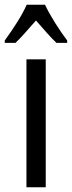

<svg xmlns="http://www.w3.org/2000/svg" viewBox="-46 -786 302 806"><path d="M146 0H65V-537H146ZM143 -766Q159 -732 185 -690.5Q211 -649 236 -616V-606H191Q170 -626 149 -650Q128 -674 105 -700Q82 -674 59.5 -648.5Q37 -623 19 -606H-26V-616Q1 -653 26.5 -693.5Q52 -734 66 -766Z"/></svg>

Font: Noto Sans Gurmukhi ExtraCondensed
Style: Regular
Weight: 400
Width: 2
Designer: Jelle Bosma - Monotype Design Team
Foundry: Monotype Imaging Inc.
Version: Version 2.004; ttfautohint (v1.8.4.7-5d5b)